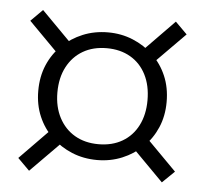

<svg xmlns="http://www.w3.org/2000/svg" viewBox="-40 -634 555 520"><g transform="rotate(5 237.5 -373.5)"><path d="M360 -373Q360 -413 345 -442.5Q330 -472 302.5 -488Q275 -504 238 -504Q201 -504 173.5 -488Q146 -472 130.5 -442.5Q115 -413 115 -373Q115 -334 130.5 -304.5Q146 -275 173.5 -259Q201 -243 238 -243Q275 -243 302.5 -259Q330 -275 345 -304.5Q360 -334 360 -373ZM63 -373Q63 -412 76.5 -443.5Q90 -475 114 -498Q138 -521 169.5 -534Q201 -547 238 -547Q274 -547 305.5 -534Q337 -521 361 -498Q385 -475 398.5 -443.5Q412 -412 412 -373Q412 -335 398.5 -303.5Q385 -272 361 -249Q337 -226 305.5 -213Q274 -200 238 -200Q201 -200 169.5 -213Q138 -226 114 -249Q90 -272 76.5 -303.5Q63 -335 63 -373ZM25 -560 57 -592 141 -507 114 -470ZM450 -560 361 -470 335 -507 418 -592ZM25 -187 114 -278 145 -244 57 -155ZM451 -187 418 -155 330 -244 361 -278Z"/></g></svg>

Font: Roboto Serif 120pt ExtraCondensed
Style: Regular
Weight: 400
Width: 2
Designer: Greg Gazdowicz
Foundry: Commercial Type
Version: Version 1.008